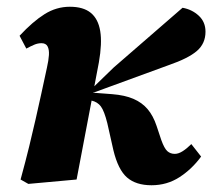

<svg xmlns="http://www.w3.org/2000/svg" viewBox="-20 -534 629 569"><path d="M41 -2Q56 -57 66.5 -100Q77 -143 85.5 -180.5Q94 -218 102 -254.5Q110 -291 119 -333Q124 -355 125 -371Q126 -387 121 -396.5Q116 -406 103 -406Q92 -406 81.5 -401.5Q71 -397 58 -390L38 -428Q77 -470 112 -492Q147 -514 187 -514Q227 -514 249 -496Q271 -478 277 -442Q283 -406 273 -349L207 -2L64 11ZM429 15Q383 15 356.5 -8Q330 -31 316 -89L298 -169Q289 -205 279 -218.5Q269 -232 251 -236L233 -239V-272H253L317 -334L521 -511Q549 -506 569 -487.5Q589 -469 589 -440Q589 -405 563.5 -383Q538 -361 480 -341L253 -258L259 -259L312 -255Q350 -252 375.5 -241Q401 -230 417.5 -210.5Q434 -191 444 -161L458 -119Q467 -94 476 -86Q485 -78 498 -78Q509 -78 521.5 -86Q534 -94 547 -107L576 -70Q549 -33 512 -9Q475 15 429 15Z"/></svg>

Font: Source Serif 4
Style: Bold Italic
Weight: 700
Italic angle: -12°
Designer: Frank Grießhammer
Foundry: Adobe Systems Incorporated
Version: Version 4.004;hotconv 1.0.116;makeotfexe 2.5.65601